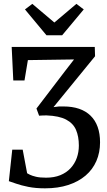

<svg xmlns="http://www.w3.org/2000/svg" viewBox="-20 -992 568 1019"><path d="M219 7.5Q169 7.5 130.5 -0.2Q92 -8 66 -17.2Q40 -26.5 27 -30.5L45 -197.5H100.5L124 -72.5Q128 -70 139 -64.5Q150 -59 170.8 -54Q191.5 -49 224.5 -49Q267.5 -49 300 -62.2Q332.5 -75.5 354.5 -99.2Q376.5 -123 387.5 -153.8Q398.5 -184.5 398.5 -219.5Q398.5 -267.5 383.5 -302.5Q368.5 -337.5 331.2 -357.2Q294 -377 227.5 -379.5Q217.5 -379.5 207.5 -379.2Q197.5 -379 187.5 -378L173.5 -416L326.5 -616.5L373 -676.5L128 -673L110 -565H50.5L42 -743H483L484.5 -693.5L264 -423.5Q278.5 -426 291.8 -426.8Q305 -427.5 317.5 -427Q363.5 -427 399.5 -414.8Q435.5 -402.5 460.5 -378.2Q485.5 -354 498.2 -318.5Q511 -283 511 -236.5Q511 -182.5 491.5 -137.5Q472 -92.5 434.2 -60.2Q396.5 -28 342.2 -10.2Q288 7.5 219 7.5ZM226.5 -805 112.5 -942 151.5 -971.5 268.5 -872.5 385.5 -971.5 424.5 -942 310 -805Z"/></svg>

Font: Merriweather 24pt SemiCondensed
Style: Regular
Weight: 400
Width: 4
Designer: Eben Sorkin
Foundry: Eben Sorkin
Version: Version 2.100